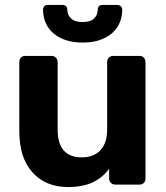

<svg xmlns="http://www.w3.org/2000/svg" viewBox="-20 -746 671 776"><path d="M314 -574Q274 -574 244 -584.5Q214 -595 194 -613Q174 -631 164 -655Q154 -679 154 -707Q154 -715 159 -720.5Q164 -726 174 -726H231Q243 -726 247.5 -720.5Q252 -715 252 -707Q252 -686 267 -671.5Q282 -657 314 -657Q346 -657 360.5 -671.5Q375 -686 375 -707Q375 -715 379.5 -720.5Q384 -726 396 -726H453Q463 -726 468.5 -720.5Q474 -715 474 -707Q474 -679 464 -655Q454 -631 434 -613Q414 -595 384 -584.5Q354 -574 314 -574ZM255 10Q165 10 111.5 -49Q58 -108 58 -216V-495Q58 -506 64.5 -513Q71 -520 82 -520H188Q199 -520 206 -513Q213 -506 213 -495V-222Q213 -110 311 -110Q359 -110 386 -139Q413 -168 413 -222V-495Q413 -506 420 -513Q427 -520 438 -520H544Q555 -520 561.5 -513Q568 -506 568 -495V-25Q568 -14 561.5 -7Q555 0 544 0H446Q435 0 428 -7Q421 -14 421 -25V-64Q395 -28 354.5 -9Q314 10 255 10Z"/></svg>

Font: Fz Rubik SemBd
Style: Regular
Weight: 600
Designer: Hubert and Fischer
Foundry: Hubert and Fischer
Version: Vit hóa bi FontZin.com